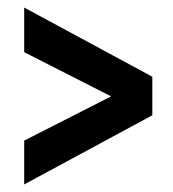

<svg xmlns="http://www.w3.org/2000/svg" viewBox="-20 -560 457 508"><path d="M44 -422V-540L383 -357V-255L44 -72V-188L274 -305Z"/></svg>

Font: Squada One
Style: Regular
Weight: 400
Version: Version 1.001